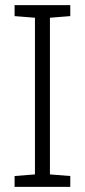

<svg xmlns="http://www.w3.org/2000/svg" viewBox="-20 -731 332 751"><path d="M254.9 -42.5V0H37.1V-42.5L116.7 -48.8V-661.6L37.1 -668V-710.9H254.9V-668L175.3 -661.6V-48.8Z"/></svg>

Font: Hanuman Light
Style: Regular
Weight: 300
Designer: Danh Hong
Version: Version 8.002; ttfautohint (v1.8.3)